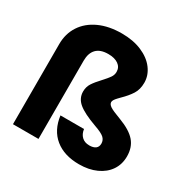

<svg xmlns="http://www.w3.org/2000/svg" viewBox="-171 -933 1102 1108"><g transform="rotate(30 380.0 -379.0)"><path d="M49 -534Q49 -603 83.5 -656Q118 -709 182 -738.5Q246 -768 333 -768Q408 -768 465.5 -743.5Q523 -719 554.5 -677Q586 -635 586 -586Q586 -541 566 -509.5Q546 -478 511 -444Q508 -441 497 -429.5Q486 -418 481 -409.5Q476 -401 476 -394Q476 -380 493.5 -368Q511 -356 568 -335Q645 -306 678.5 -267Q712 -228 712 -168Q712 -115 685 -75Q658 -35 608.5 -12.5Q559 10 494 10Q395 10 334 -39.5Q273 -89 261 -181H418Q422 -150 441 -132Q460 -114 491 -114Q518 -114 532.5 -125Q547 -136 547 -158Q547 -181 530 -196.5Q513 -212 464 -229Q378 -260 341.5 -290.5Q305 -321 305 -366Q305 -397 320.5 -421Q336 -445 367 -478Q392 -505 404 -522.5Q416 -540 416 -560Q416 -591 391 -608.5Q366 -626 324 -626Q271 -626 245 -599Q219 -572 219 -522V0H49Z"/></g></svg>

Font: Fz Poppins
Style: Bold
Weight: 700
Designer: Ninad Kale (Devanagari), Jonny Pinhorn (Latin)
Foundry: Indian Type Foundry
Version: Vit hóa bi Vntype.Com & FontZin.Com